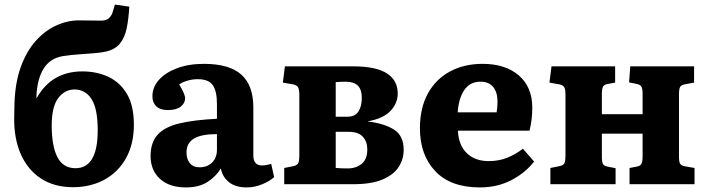

<svg xmlns="http://www.w3.org/2000/svg" viewBox="-20 -805 3091 839"><path d="M299 13Q217 13 159 -25Q101 -63 71 -131Q41 -199 42 -289L43 -344Q45 -440 70 -510Q95 -580 135.5 -625.5Q176 -671 225.5 -693.5Q275 -716 325 -716Q342 -716 362 -715.5Q382 -715 417 -715Q437 -714 449 -720.5Q461 -727 470 -745Q473 -753 476 -764.5Q479 -776 482 -785L545 -776Q542 -722 533.5 -681Q525 -640 503.5 -614Q482 -588 440 -579Q422 -575 391.5 -572.5Q361 -570 325 -567.5Q289 -565 256 -560Q199 -551 170.5 -505Q142 -459 139 -381L140 -376Q174 -436 224 -464.5Q274 -493 340 -493Q403 -493 454 -469Q505 -445 535 -394Q565 -343 565 -260Q565 -176 531 -114.5Q497 -53 436.5 -20Q376 13 299 13ZM310 -70Q407 -70 407 -236Q407 -330 380 -372Q353 -414 306 -414Q263 -414 234.5 -376.5Q206 -339 206 -257Q206 -166 231 -118Q256 -70 310 -70Z M792 14Q720 14 679 -23.5Q638 -61 638 -123Q638 -182 668.5 -216Q699 -250 763 -265.5Q827 -281 928 -286V-351Q928 -406 910 -432.5Q892 -459 844 -459Q821 -459 799 -452.5Q777 -446 763 -436Q789 -393 789 -376Q789 -354 769.5 -339Q750 -324 714 -324Q680 -324 663 -340.5Q646 -357 646 -384Q646 -424 674.5 -456Q703 -488 754 -507Q805 -526 871 -526Q982 -526 1034.5 -479Q1087 -432 1087 -336V-126Q1087 -82 1125 -82Q1142 -82 1165 -89L1178 -31Q1158 -13 1125 0.5Q1092 14 1058 14Q1009 14 980.5 -9Q952 -32 945 -69Q924 -34 887 -10Q850 14 792 14ZM853 -74Q886 -74 907 -95Q928 -116 928 -151V-219Q860 -219 827.5 -199.5Q795 -180 795 -139Q795 -110 809.5 -92Q824 -74 853 -74Z M1222 0V-71L1262 -79Q1277 -82 1282.5 -91Q1288 -100 1288 -127V-390Q1288 -414 1282.5 -423.5Q1277 -433 1262 -436L1216 -444L1225 -515H1524Q1623 -515 1670.5 -484.5Q1718 -454 1718 -396Q1718 -354 1686.5 -320.5Q1655 -287 1588 -275V-274Q1657 -266 1700.5 -239.5Q1744 -213 1744 -150Q1744 -110 1722.5 -76Q1701 -42 1652.5 -21Q1604 0 1522 0ZM1447 -295H1498Q1532 -295 1546.5 -318Q1561 -341 1561 -377Q1561 -414 1543.5 -431Q1526 -448 1490 -448Q1480 -448 1468 -447.5Q1456 -447 1447 -446ZM1499 -69Q1536 -69 1560.5 -89Q1585 -109 1585 -152Q1585 -186 1565.5 -207.5Q1546 -229 1503 -229H1447V-71Q1459 -70 1473 -69.5Q1487 -69 1499 -69Z M2077 14Q1949 14 1882 -57Q1815 -128 1815 -244Q1815 -333 1849.5 -396Q1884 -459 1946 -492.5Q2008 -526 2089 -526Q2188 -526 2247 -475.5Q2306 -425 2306 -334Q2306 -283 2294 -234H1981Q1984 -170 2020 -135.5Q2056 -101 2115 -101Q2160 -101 2196 -115.5Q2232 -130 2265 -155L2314 -99Q2275 -49 2214 -17.5Q2153 14 2077 14ZM1980 -314H2150Q2154 -335 2154 -361Q2154 -402 2135 -425Q2116 -448 2080 -448Q2033 -448 2008.5 -411Q1984 -374 1980 -314Z M2385 0V-71L2425 -79Q2441 -82 2446 -91Q2451 -100 2451 -127V-390Q2451 -415 2445.5 -424Q2440 -433 2426 -436L2381 -444L2390 -515H2668V-444L2635 -438Q2619 -435 2614.5 -425.5Q2610 -416 2610 -392V-306H2788V-395Q2788 -417 2783 -426Q2778 -435 2763 -438L2729 -445L2734 -515H3013V-444L2975 -437Q2957 -434 2952 -425Q2947 -416 2947 -393V-120Q2947 -98 2952 -89.5Q2957 -81 2975 -78L3015 -71V0H2731V-71L2763 -77Q2778 -80 2783 -89Q2788 -98 2788 -122V-221H2610V-121Q2610 -98 2614.5 -89Q2619 -80 2635 -77L2670 -70V0Z"/></svg>

Font: Literata
Style: Bold
Weight: 700
Designer: Latin by Veronika Burian and Jose Scaglione. Greek by Irene Vlachou. Cyrillic by Vera Evstafieva.
Foundry: TypeTogether
Version: Version 3.103; ttfautohint (v1.8.4.7-5d5b);gftools[0.9.29]